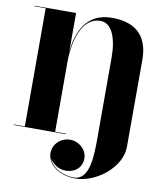

<svg xmlns="http://www.w3.org/2000/svg" viewBox="-106 -844 1005 1189"><g transform="rotate(10 397.0 -250.0)"><path d="M16 -3.5V0H345.5V-3.5H276.5V-440.5C276.5 -574 318 -728.5 434.5 -728.5C503 -728.5 541 -645 541 -516V-20C541 107 538.5 255.5 438.5 255.5C375 255.5 299 222.5 280 161.5C296.5 193 335.5 222.5 380 222.5C443.5 222.5 483.5 183.5 483.5 128C483.5 73 433 29 378 29C317.5 29 271 75 271 131C271 207.5 353 260 449 260C579 260 730.5 141.5 730.5 11.5L731 -534.5C731 -671.5 665.5 -759.5 501 -759.5C338.5 -759.5 288.5 -628.5 276.5 -508V-750H16V-746.5H86V-3.5Z"/></g></svg>

Font: Bodoni* 48pt Fatface
Style: Regular
Weight: 900
Version: Version 2.3